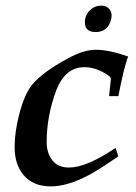

<svg xmlns="http://www.w3.org/2000/svg" viewBox="-20 -646 484 683"><path d="M436 -445Q428 -425 419.5 -390Q411 -355 401 -304H368L374 -360Q375 -369 370 -374Q326 -407 280 -407Q213 -407 181 -327Q146 -234 146 -141Q146 -102 166 -76Q186 -50 225 -50Q288 -50 391 -120L401 -90Q326 -38 288 -19Q217 17 161 17Q98 17 64 -23Q32 -61 32 -123Q32 -175 48 -238Q67 -311 93 -343Q130 -389 223 -439Q278 -469 320 -469Q368 -469 436 -445ZM376 -581Q366 -532 320 -532Q282 -532 282 -567Q282 -591 299 -608.5Q316 -626 340 -626Q360 -626 370 -612.5Q380 -599 376 -581Z"/></svg>

Font: GFS Didot
Style: Bold Italic
Weight: 700
Italic angle: -12°
Designer: Designed by Takis Katsoulidis and George D. Matthiopoulos.
Foundry: Designed by Takis Katsoulidis and George D. Matthiopoulos.
Version: Version 1.0